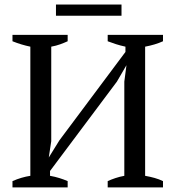

<svg xmlns="http://www.w3.org/2000/svg" viewBox="-20 -814 762 834"><path d="M273.9 0H34.2V-27.3Q73.2 -44.4 111.8 -50.3V-611.3Q92.8 -615.2 73.2 -621.1Q53.7 -627 34.2 -634.8V-662.6H273.9V-634.8Q258.8 -627.9 241.5 -621.6Q224.1 -615.2 202.6 -611.3V-200.7L191.9 -129.9L237.8 -204.1L524.9 -588.4V-611.3Q502.4 -616.2 483.4 -622.3Q464.4 -628.4 447.8 -634.8V-662.6H688V-634.8Q670.9 -627 651.1 -621.1Q631.3 -615.2 610.4 -611.3V-50.3Q632.3 -46.4 651.6 -41Q670.9 -35.6 688 -27.3V0H447.8V-27.3Q462.9 -34.2 481 -40.3Q499 -46.4 520 -50.3V-459.5L529.3 -530.8L487.8 -459.5L197.3 -71.3V-50.3Q219.2 -46.4 238 -40.5Q256.8 -34.7 273.9 -27.3ZM223.1 -745.6V-794.4H507.8V-745.6Z"/></svg>

Font: PT Astra Serif
Style: Regular
Weight: 400
Designer: A.Korolkova, I. Chaeva
Foundry: ParaType Ltd
Version: Version 1.002